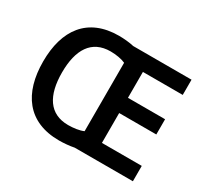

<svg xmlns="http://www.w3.org/2000/svg" viewBox="-147 -942 1250 1169"><g transform="rotate(30 478.0 -357.5)"><path d="M382 -725C162 -725 59 -580 59 -359C59 -137 162 10 383 10C417 10 459 6 488 0H897V-108H617V-318H878V-425H617V-607H897V-714H487C458 -721 416 -725 382 -725ZM385 -617C423 -617 464 -610 490 -598V-117C464 -105 422 -99 384 -99C252 -99 192 -197 192 -358C192 -519 252 -617 385 -617Z"/></g></svg>

Font: Noto Sans Bengali SemiBold
Style: Regular
Weight: 600
Designer: Jelle Bosma - Monotype Design Team
Foundry: Monotype Imaging Inc.
Version: Version 2.003